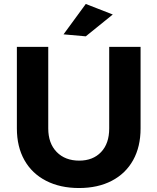

<svg xmlns="http://www.w3.org/2000/svg" viewBox="-20 -936 793 967"><path d="M379 -127Q448 -127 489 -170Q530 -213 530 -289V-700H688V-289Q688 -197 650.5 -129.5Q613 -62 543 -25.5Q473 11 378 11Q283 11 212 -25.5Q141 -62 103 -129.5Q65 -197 65 -289V-700H223V-289Q223 -214 265.5 -170.5Q308 -127 379 -127ZM412 -916 548 -863 412 -753 300 -763Z"/></svg>

Font: Gontserrat SemiBold
Style: Regular
Weight: 600
Designer: Julieta Ulanovsky
Foundry: Julieta Ulanovsky
Version: Version 6.001